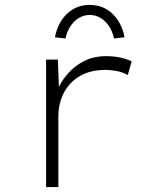

<svg xmlns="http://www.w3.org/2000/svg" viewBox="-20 -763 627 783"><path d="M168 0V-520H216L221 -387L208 -379Q223 -423 252.5 -458Q282 -493 322 -513.5Q362 -534 413 -534Q443 -534 469.5 -528.5Q496 -523 517 -513L501 -457Q480 -469 455 -473.5Q430 -478 410 -478Q361 -478 325 -462.5Q289 -447 265 -420Q241 -393 229.5 -359.5Q218 -326 218 -291V0ZM247 -606 204 -611Q216 -672 254 -707.5Q292 -743 346 -743Q400 -743 438 -707.5Q476 -672 488 -611L445 -606Q435 -651 407.5 -676.5Q380 -702 346 -702Q312 -702 284.5 -676.5Q257 -651 247 -606Z"/></svg>

Font: Lexend Mega ExtraLight
Style: Regular
Weight: 250
Version: Version 1.007